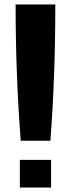

<svg xmlns="http://www.w3.org/2000/svg" viewBox="-20 -811 318 861"><path d="M50 -791H228Q228 -465 206 -180H73Q50 -477 50 -791ZM69 -94H209V30H69Z"/></svg>

Font: Otomanopee One
Style: Regular
Weight: 400
Designer: Das Ende der Wildnis
Foundry: Gutenberg Labo
Version: Version 3.005